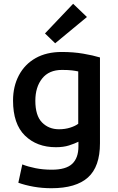

<svg xmlns="http://www.w3.org/2000/svg" viewBox="-20 -808 625 1016"><path d="M252 188Q203 188 158 180Q113 172 77 159L98 62Q128 74 168 82Q208 90 254 90Q329 90 362 59Q395 28 395 -33V-58Q375 -48 345.5 -38.5Q316 -29 276 -29Q175 -29 112 -90.5Q49 -152 49 -276Q49 -351 80 -409.5Q111 -468 168.5 -500.5Q226 -533 307 -533Q368 -533 420.5 -524Q473 -515 509 -504V-50Q509 74 445.5 131Q382 188 252 188ZM292 -124Q324 -124 351 -132.5Q378 -141 394 -153V-430Q381 -433 361 -435.5Q341 -438 308 -438Q239 -438 203 -392.5Q167 -347 167 -275Q167 -196 202.5 -160Q238 -124 292 -124ZM272 -579 218 -631 367 -788 440 -718Z"/></svg>

Font: Ubuntu Sans SemiBold
Style: Regular
Weight: 600
Designer: Dalton Maag Ltd
Foundry: Dalton Maag Ltd
Version: Version 1.006; ttfautohint (v1.8.4.7-5d5b)